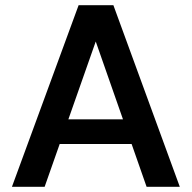

<svg xmlns="http://www.w3.org/2000/svg" viewBox="-20 -720 739 740"><path d="M26 0 283 -700H417L673 0H545L349 -560L152 0ZM141 -165 173 -260H518L550 -165Z"/></svg>

Font: DM Sans 9pt
Style: Semibold
Weight: 600
Designer: Colophon Foundry, Jonny Pinhorn
Foundry: Colophon Foundry
Version: Version 4.004;gftools[0.9.30]